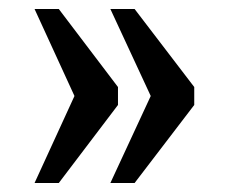

<svg xmlns="http://www.w3.org/2000/svg" viewBox="-20 -484 509 428"><path d="M226 -76H280L413 -250V-290L280 -464H226L316 -270ZM57 -76H111L243 -250V-290L111 -464H57L146 -270Z"/></svg>

Font: Noto Serif Bengali Condensed SemiBold
Style: Regular
Weight: 600
Width: 3
Designer: Juan Bruce, Universal Thirst, Indian Type Foundry and the Monotype Design Team.
Foundry: Monotype Imaging Inc.
Version: Version 2.003